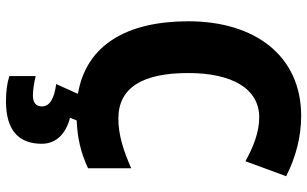

<svg xmlns="http://www.w3.org/2000/svg" viewBox="-208 -606 1004 627"><g transform="rotate(90 293.5 -293.0)"><path d="M450 72C450 21 411 -9 365 -20L374 -42C431 -44 481 -56 530 -79V-220C473 -195 422 -178 368 -178C266 -178 219 -258 219 -406C219 -548 269 -638 364 -638C412 -638 460 -619 507 -593L556 -726C493 -758 426 -775 359 -775C162 -775 50 -623 50 -407C50 -206 127 -73 287 -46L255 25C307 32 328 48 328 72C328 92 314 101 293 101C274 101 249 97 229 92V178C251 185 278 189 311 189C409 189 450 145 450 72Z"/></g></svg>

Font: Noto Sans Tamil UI SemiCondensed ExtraBold
Style: Regular
Weight: 800
Width: 4
Designer: Jelle Bosma - Monotype Design Team
Foundry: Monotype Imaging Inc.
Version: Version 2.004